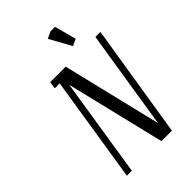

<svg xmlns="http://www.w3.org/2000/svg" viewBox="-203 -741 817 817"><g transform="rotate(-45 206.0 -332.0)"><path d="M59.1 0 134.8 -480H105L109.9 -512.2H203.1L311 -64.9L381.8 -512.2H412.1L330.1 0H267.1L159.2 -446.8L88.9 0ZM232.9 -649.9 264.2 -664.1H291L316.9 -565.9L287.1 -551.8Z"/></g></svg>

Font: Gawaa
Style: Italic
Weight: 400
Designer: T. Christopher White
Version: Version 1.0